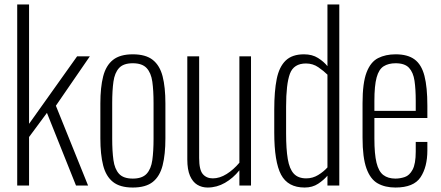

<svg xmlns="http://www.w3.org/2000/svg" viewBox="-20 -830 1975 859"><path d="M57 0V-810H110V-276L325 -578H382L230 -357L374 0H320L190 -325L110 -217V0Z M574 9Q517 9 485.5 -16Q454 -41 441.5 -90Q429 -139 429 -211V-367Q429 -439 441.5 -488Q454 -537 485.5 -562Q517 -587 574 -587Q632 -587 663.5 -562Q695 -537 707.5 -488.5Q720 -440 720 -367V-211Q720 -139 707.5 -90Q695 -41 663.5 -16Q632 9 574 9ZM574 -31Q616 -31 636 -52.5Q656 -74 661.5 -114Q667 -154 667 -209V-369Q667 -425 661.5 -464.5Q656 -504 636 -525.5Q616 -547 574 -547Q532 -547 512.5 -525.5Q493 -504 487.5 -464.5Q482 -425 482 -369V-209Q482 -154 487.5 -114Q493 -74 512.5 -52.5Q532 -31 574 -31Z M909 9Q883 9 862.5 -3.5Q842 -16 830 -43.5Q818 -71 818 -117V-578H871V-123Q871 -70 887.5 -51Q904 -32 932 -32Q963 -32 994 -51.5Q1025 -71 1051 -102V-578H1103V0H1051V-68Q1023 -33 986.5 -12Q950 9 909 9Z M1343 9Q1268 9 1237.5 -48.5Q1207 -106 1207 -237V-340Q1207 -422 1218 -476.5Q1229 -531 1258 -559Q1287 -587 1340 -587Q1377 -587 1403 -570.5Q1429 -554 1445 -534V-810H1498V0H1445V-44Q1429 -25 1403.5 -8Q1378 9 1343 9ZM1350 -32Q1379 -32 1403.5 -47Q1428 -62 1445 -81V-496Q1429 -512 1404.5 -529Q1380 -546 1349 -546Q1294 -546 1277 -500Q1260 -454 1260 -353V-233Q1260 -163 1267.5 -118.5Q1275 -74 1294.5 -53Q1314 -32 1350 -32Z M1749 9Q1703 9 1670 -9.5Q1637 -28 1619.5 -76.5Q1602 -125 1602 -214V-368Q1602 -459 1620 -506Q1638 -553 1671.5 -570Q1705 -587 1750 -587Q1804 -587 1835 -564Q1866 -541 1879 -490.5Q1892 -440 1892 -357V-302H1655V-210Q1655 -141 1664.5 -102Q1674 -63 1695 -47Q1716 -31 1749 -31Q1770 -31 1791 -38Q1812 -45 1826 -71Q1840 -97 1840 -152V-195H1892V-157Q1892 -83 1861.5 -37Q1831 9 1749 9ZM1655 -334H1840V-379Q1840 -431 1834.5 -468.5Q1829 -506 1810 -526.5Q1791 -547 1750 -547Q1718 -547 1696.5 -533.5Q1675 -520 1665 -483.5Q1655 -447 1655 -378Z"/></svg>

Font: Oswald ExtraLight
Style: Regular
Weight: 250
Designer: Vernon Adams
Foundry: Vernon Adams
Version: Version 4.100; ttfautohint (v1.8.1.43-b0c9)